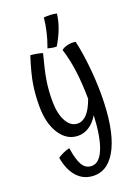

<svg xmlns="http://www.w3.org/2000/svg" viewBox="-171 -777 779 1070"><g transform="rotate(-20 219.0 -241.5)"><path d="M386 -194Q386 7 335.5 114Q285 221 196 221Q136 221 97 179Q58 137 45 61Q62 50 79.5 42Q97 34 116 30Q127 103 146.5 134.5Q166 166 201 166Q246 166 273.5 99Q301 32 307 -96Q283 -57 253 -37.5Q223 -18 188 -18Q122 -18 80.5 -81Q39 -144 39 -247Q39 -315 48.5 -374.5Q58 -434 89 -531Q106 -530 125.5 -526.5Q145 -523 160 -518Q135 -425 126 -369Q117 -313 117 -249Q117 -175 142 -129Q167 -83 209 -83Q239 -83 264 -110Q289 -137 309 -193Q308 -283 298.5 -357Q289 -431 268 -497Q283 -509 306.5 -514Q330 -519 352 -515Q367 -453 376.5 -363.5Q386 -274 386 -194ZM308 -699Q303 -656 287 -613.5Q271 -571 244 -526Q232 -526 220 -528Q208 -530 192 -534Q209 -580 218.5 -621.5Q228 -663 232 -703Q250 -705 271 -704Q292 -703 308 -699Z"/></g></svg>

Font: Atma
Style: Regular
Weight: 400
Designer: Gregori Vincens, Jeremie Hornus, Riccardo Olocco, Yoann Minet.
Foundry: black foundry
Version: Version 1.102;PS 1.100;hotconv 1.0.86;makeotf.lib2.5.63406